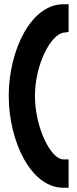

<svg xmlns="http://www.w3.org/2000/svg" viewBox="-20 -715 359 901"><path d="M21 -265C21 -52 125 166 277 166H302V33H277C219 33 144 -116 144 -265C144 -411 218 -555 280 -562L302 -565V-695H277C125 -695 21 -478 21 -265Z"/></svg>

Font: Charger Sport
Style: UltExt
Weight: 1000
Designer: Jasper
Foundry: Cannot Into Space Fonts
Version: Version 1.1